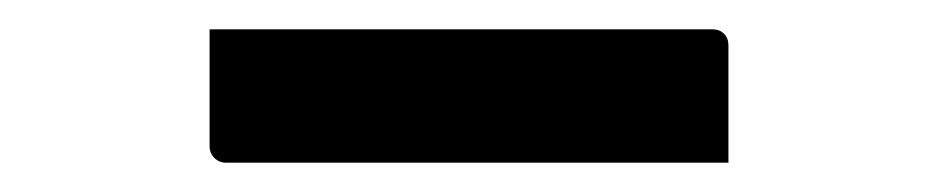

<svg xmlns="http://www.w3.org/2000/svg" viewBox="-20 -779 640 131"><path d="M123 -759H466Q471 -759 474 -756Q477 -753 477 -748Q477 -734 477 -721Q477 -708 477 -695Q477 -682 477 -668H134Q131 -668 128.5 -669.5Q126 -671 124.5 -673.5Q123 -676 123 -679Q123 -693 123 -706Q123 -719 123 -732Q123 -745 123 -759Z"/></svg>

Font: Recursive Monospace Medium
Style: Regular
Weight: 500
Version: Version 1.047